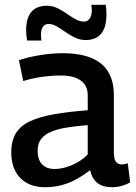

<svg xmlns="http://www.w3.org/2000/svg" viewBox="-20 -771 566 801"><path d="M27 -135Q27 -184 46.5 -215.5Q66 -247 106 -265.5Q146 -284 206 -294.5Q266 -305 346 -311V-373Q346 -414 317 -435Q288 -456 233 -456Q213 -456 187.5 -454Q162 -452 134 -447Q106 -442 77 -433L59 -520Q102 -534 150 -541.5Q198 -549 240 -549Q313 -549 360.5 -529.5Q408 -510 431.5 -471Q455 -432 455 -374V-136Q455 -106 464 -95.5Q473 -85 487 -85Q492 -85 499 -86Q506 -87 513 -90L523 -10Q507 -1 488 4.5Q469 10 447 10Q409 10 386.5 -7.5Q364 -25 356 -61Q331 -42 302.5 -25.5Q274 -9 240.5 0.5Q207 10 167 10Q135 10 109.5 0.5Q84 -9 65.5 -27.5Q47 -46 37 -73Q27 -100 27 -135ZM137 -143Q137 -104 156 -85Q175 -66 207 -66Q231 -66 256 -73.5Q281 -81 304.5 -94.5Q328 -108 346 -127V-249Q297 -245 259 -239Q221 -233 193.5 -221.5Q166 -210 151.5 -191Q137 -172 137 -143ZM93 -602Q91 -613 90 -624Q89 -635 89 -645Q89 -696 111 -721.5Q133 -747 176 -747Q199 -747 219.5 -737Q240 -727 258.5 -714Q277 -701 294.5 -691Q312 -681 330 -681Q341 -681 348.5 -687.5Q356 -694 359.5 -704.5Q363 -715 363 -727Q363 -732 362.5 -739Q362 -746 361 -751H421Q423 -740 423.5 -729Q424 -718 424 -708Q424 -658 402.5 -631Q381 -604 337 -604Q314 -604 293 -614Q272 -624 253 -637.5Q234 -651 216.5 -661Q199 -671 183 -671Q167 -671 159 -659Q151 -647 151 -627Q151 -621 151.5 -614Q152 -607 153 -602Z"/></svg>

Font: Georama ExtraCondensed Thin Medium
Style: Regular
Weight: 500
Version: Version 1.001